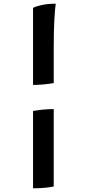

<svg xmlns="http://www.w3.org/2000/svg" viewBox="-20 -820 469 1040"><path d="M159 -360V-777Q171 -785 205 -792.5Q239 -800 282 -800Q278 -777 274.5 -715.5Q271 -654 271 -556V-370Q242 -365 214.5 -362.5Q187 -360 159 -360ZM159 200V-219Q188 -224 215.5 -226.5Q243 -229 271 -229V190Q261 193 229.5 196.5Q198 200 159 200Z"/></svg>

Font: Texturina 12pt Black
Style: Regular
Weight: 900
Designer: Guillermo Torres Carreño
Foundry: Omnibus-Type
Version: Version 1.002